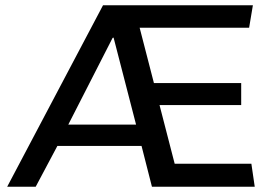

<svg xmlns="http://www.w3.org/2000/svg" viewBox="-20 -706 1027 726"><path d="M7.2 0 369.5 -686H936.2L922 -601.2H508L562 -392H892V-308.8H583.2L640.5 -87H930.5L943.2 0H554.5L515.2 -154.2H197L115 0ZM238.2 -234.8H494.5L409.5 -563.8L405.8 -562.8Z"/></svg>

Font: Chivo Medium
Style: Regular
Weight: 500
Designer: Hector Gatti
Foundry: Omnibus-Type
Version: Version 2.002